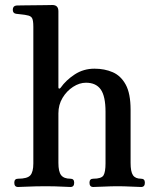

<svg xmlns="http://www.w3.org/2000/svg" viewBox="-20 -746 627 766"><path d="M52 0Q37 0 37 -17Q37 -33 52 -33Q89 -33 101 -46.5Q113 -60 113 -94V-639Q113 -666 107.5 -674.5Q102 -683 88 -685Q81 -687 66 -688.5Q51 -690 44 -691Q31 -693 31 -707Q31 -722 45 -724Q48 -724 68.5 -724.5Q89 -725 114.5 -725Q140 -725 161.5 -725.5Q183 -726 189 -726Q213 -726 213 -701V-397Q213 -393 216 -392.5Q219 -392 222 -396Q243 -426 278 -449Q313 -472 357 -472Q397 -472 429.5 -458Q462 -444 481.5 -408.5Q501 -373 501 -308V-96Q501 -61 510.5 -47Q520 -33 543 -33Q558 -33 558 -17Q558 0 543 0Q533 0 504 -1.5Q475 -3 449 -3Q424 -3 393.5 -1.5Q363 0 352 0Q337 0 337 -17Q337 -33 352 -33Q385 -33 393 -46.5Q401 -60 401 -94V-300Q401 -362 382 -389Q363 -416 323 -416Q297 -416 271.5 -399.5Q246 -383 229.5 -355.5Q213 -328 213 -294V-96Q213 -61 224 -47Q235 -33 261 -33Q276 -33 276 -17Q276 0 261 0Q254 0 237 -1Q220 -2 199.5 -2.5Q179 -3 162 -3Q145 -3 122 -2.5Q99 -2 79 -1Q59 0 52 0Z"/></svg>

Font: Zen Old Mincho
Style: Bold
Weight: 700
Designer: Yoshimichi Ohira
Foundry: Positype
Version: Version 1.500